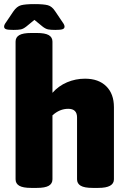

<svg xmlns="http://www.w3.org/2000/svg" viewBox="-33 -915 618 937"><path d="M119 2Q79 2 61 -8.5Q43 -19 43 -40V-712Q43 -733 61 -743.5Q79 -754 119 -754H147Q187 -754 205 -743.5Q223 -733 223 -712V-462Q253 -496 294.5 -513.5Q336 -531 382 -531Q448 -531 485.5 -494Q523 -457 523 -392V-40Q523 2 447 2H419Q379 2 361 -8.5Q343 -19 343 -40V-342Q343 -384 300 -384Q258 -384 223 -352V-40Q223 -19 205 -8.5Q187 2 147 2ZM33 -769Q6 -769 -3.5 -772.5Q-13 -776 -13 -785Q-13 -794 -3 -807L32 -859Q49 -884 70 -889.5Q91 -895 135 -895Q180 -895 200.5 -889.5Q221 -884 237 -859L272 -807Q282 -794 282 -785Q282 -776 272.5 -772.5Q263 -769 237 -769Q215 -769 202 -771.5Q189 -774 174 -786L135 -818L96 -786Q81 -774 68.5 -771.5Q56 -769 33 -769Z"/></svg>

Font: Asap Black
Style: Regular
Weight: 900
Designer: Pablo Cosgaya
Foundry: Omnibus-Type
Version: Version 3.001; ttfautohint (v1.8.4.7-5d5b)